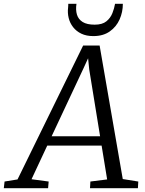

<svg xmlns="http://www.w3.org/2000/svg" viewBox="-80 -988 761 1008"><path d="M-60 0 -56 -35 12 -46 356.5 -749H443L564.5 -48L646 -35L644 0H392.5L394.5 -35L482.5 -46L453.5 -223.5H168L85.5 -47L175.5 -35L172.5 0ZM191 -272.5H445.5L388.5 -623L382.5 -682L358 -628.5ZM410 -798.5Q373.5 -798.5 347 -811.2Q320.5 -824 303.8 -845.5Q287 -867 280.5 -893.8Q274 -920.5 277.5 -948Q278.5 -953 278.2 -958Q278 -963 278.5 -968H321.5Q316.5 -936 324 -911.2Q331.5 -886.5 354 -872.5Q376.5 -858.5 417 -858.5Q457 -858.5 478.5 -876Q500 -893.5 510 -918.8Q520 -944 524 -968H565Q565 -924.5 547.8 -885.8Q530.5 -847 496 -822.8Q461.5 -798.5 410 -798.5Z"/></svg>

Font: Merriweather Light 18pt Light
Style: Italic
Weight: 300
Italic angle: -7.8°
Version: Version 2.101